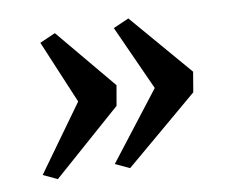

<svg xmlns="http://www.w3.org/2000/svg" viewBox="-63 -640 802 674"><g transform="rotate(-10 338.0 -303.0)"><path d="M349 -44 298.5 -67.5 483 -306 378 -538 434 -562.5 625.5 -339 613.5 -267.5ZM92.5 -50 42.5 -73.5 210 -306 115 -532 171 -556.5 352.5 -339 340 -267.5Z"/></g></svg>

Font: Merriweather 48pt ExtraBold
Style: Italic
Weight: 800
Italic angle: -7.8°
Version: Version 2.101